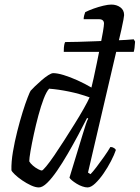

<svg xmlns="http://www.w3.org/2000/svg" viewBox="-20 -820 611 840"><path d="M259 -593Q259 -614 261 -623.5Q263 -633 265 -636Q288 -636 323 -637Q358 -638 396.5 -639.5Q435 -641 470.5 -642.5Q506 -644 532 -645.5Q558 -647 565 -648L571 -638Q570 -621 568.5 -610Q567 -599 565 -593ZM150 0Q135 0 115.5 -9Q96 -18 77 -31Q58 -44 45 -56.5Q32 -69 30 -75Q29 -111 36.5 -155.5Q44 -200 55.5 -245.5Q67 -291 79 -329.5Q91 -368 101 -393.5Q111 -419 114 -423Q120 -430 133 -442.5Q146 -455 161.5 -468.5Q177 -482 191 -491Q205 -500 213 -500Q231 -500 259 -491.5Q287 -483 319 -468.5Q351 -454 380 -437Q383 -449 389.5 -477.5Q396 -506 403.5 -543.5Q411 -581 418.5 -617.5Q426 -654 430.5 -681.5Q435 -709 435 -717Q435 -726 429.5 -731Q424 -736 413 -736H346Q346 -744 348.5 -753.5Q351 -763 353 -767Q369 -775 390 -782.5Q411 -790 432 -795Q453 -800 467 -800Q490 -800 506.5 -788Q523 -776 523 -754Q523 -751 520 -733.5Q517 -716 511 -690L365 -65L376 -58Q386 -68 402 -89Q418 -110 435 -134Q452 -158 463 -177Q472 -177 478.5 -172.5Q485 -168 487 -164Q480 -143 465.5 -115Q451 -87 433 -61Q415 -35 396.5 -17.5Q378 0 363 0Q353 0 340 -4.5Q327 -9 315 -16.5Q303 -24 294.5 -31Q286 -38 284 -43L342 -233Q349 -256 355.5 -276Q362 -296 366 -301L361 -304Q344 -270 322 -229Q300 -188 276.5 -147.5Q253 -107 230 -73.5Q207 -40 186.5 -20Q166 0 150 0ZM163 -74Q167 -74 182 -92Q197 -110 217.5 -140Q238 -170 261 -206Q284 -242 306.5 -278Q329 -314 346.5 -345Q364 -376 372 -394Q328 -410 281.5 -419.5Q235 -429 195 -432Q183 -419 171 -387.5Q159 -356 148 -315Q137 -274 128 -232.5Q119 -191 113.5 -159Q108 -127 108 -114Q113 -105 124 -95.5Q135 -86 146.5 -80Q158 -74 163 -74Z"/></svg>

Font: Texturina Medium 12pt Light
Style: Italic
Weight: 300
Italic angle: -11°
Version: Version 1.002